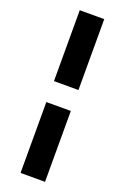

<svg xmlns="http://www.w3.org/2000/svg" viewBox="-188 -845 727 1120"><g transform="rotate(20 175.5 -285.0)"><path d="M100 220H252V-220H100ZM100 -350H252V-790H100Z"/></g></svg>

Font: Unageo
Style: ExtraBold
Weight: 800
Designer: Richard Sepsi
Foundry: Richard Sepsi
Version: Version 2.000